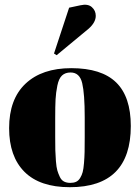

<svg xmlns="http://www.w3.org/2000/svg" viewBox="-20 -770 583 800"><path d="M333 -197V-282Q333 -379 322.5 -423.5Q312 -468 274 -468Q252 -468 238.5 -455.5Q225 -443 219 -413.5Q213 -384 211.5 -356Q210 -328 210 -277V-199Q210 -164 210.5 -144Q211 -124 213 -98.5Q215 -73 219 -59.5Q223 -46 229.5 -32.5Q236 -19 247 -13.5Q258 -8 273 -8Q287 -8 297 -12.5Q307 -17 314 -28.5Q321 -40 324.5 -53Q328 -66 330 -90.5Q332 -115 332.5 -137Q333 -159 333 -197ZM18 -236Q18 -357 86.5 -421.5Q155 -486 277 -486Q403 -486 464 -426.5Q525 -367 525 -245Q525 10 271 10Q146 10 82 -54Q18 -118 18 -236ZM205 -547 268 -738 315 -748Q346 -755 362.5 -740.5Q379 -726 379 -704Q379 -677 350 -651L216 -540Z"/></svg>

Font: Abril Fatface
Style: Regular
Weight: 400
Designer: Veronika Burian, Jos Scaglione
Foundry: TypeTogether
Version: Version 1.001